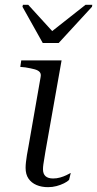

<svg xmlns="http://www.w3.org/2000/svg" viewBox="-20 -766 402 795"><path d="M157 -588H223L361 -738L362 -746H334L178 -623L211 -621L97 -746H75L73 -738ZM179 9Q152 9 131 0Q110 -9 98 -26.5Q86 -44 86 -71Q86 -82 87.5 -95Q89 -108 91.5 -124Q94 -140 98 -160L148 -446Q151 -460 144.5 -467.5Q138 -475 123.5 -479Q109 -483 85 -487L64 -489L68 -516H235L168 -138Q166 -124 163.5 -110Q161 -96 159.5 -85Q158 -74 158 -65Q158 -46 168.5 -36.5Q179 -27 200 -27Q215 -27 229 -31Q243 -35 254.5 -40.5Q266 -46 273 -50L266 -21Q259 -14 245 -7Q231 0 214 4.5Q197 9 179 9Z"/></svg>

Font: Roboto Serif 120pt Expanded Light
Style: Italic
Weight: 300
Width: 7
Italic angle: -10°
Designer: Greg Gazdowicz
Foundry: Commercial Type
Version: Version 1.008